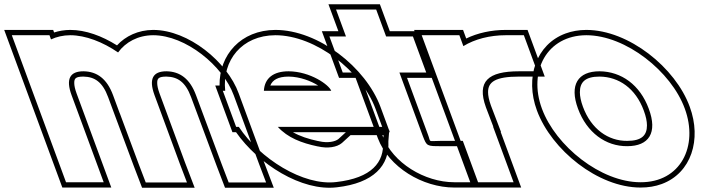

<svg xmlns="http://www.w3.org/2000/svg" viewBox="-270 -794 3343 905"><path d="M286.6 -546.8C322 -595.5 380 -627.5 451.9 -628C604.9 -628 781.4 -484 831.7 -345L951.5 -20L984.2 66H807.9L775.4 -19L654 -345C625.3 -423 578.2 -457 514.6 -458C451.8 -458 430.1 -423.5 457.9 -346.7L458.5 -345L489.9 -260L578.4 -20L611.2 66H416.9L384.4 -19L294.7 -260H294.4L263 -345C234.3 -423 187.2 -457 123.6 -458C60.4 -458 38.8 -423 67.5 -345L98.9 -260L187.4 -20L218.7 65H41.2L9.9 -20L-78.6 -260L-110 -345L-183 -543L-214.3 -628H-36.8L-29.6 -608.3C-3 -620.7 27.4 -627.8 60.9 -628C133.4 -628 215.2 -595.7 286.6 -546.8ZM271.8 -249.4 361 -10.2 399.7 91H647.6L601.8 -28.8L482 -353.6L481.4 -355.2C474.1 -375.3 471.1 -391.2 471 -402.2C470.8 -424.3 477 -432.8 514.4 -433C567.7 -431.9 604.4 -407.4 630.6 -336.3L752 -10.2L790.7 91H1020.5L974.9 -28.8L855.2 -353.6C801.5 -502.1 618.5 -653 451.8 -653C381.3 -652.5 321.6 -623.9 281.5 -580.1C210.3 -624.7 134.1 -653 60.8 -653C33.7 -652.8 7.8 -648.3 -15 -640.9L-19.4 -653H-250.2L23.8 90H254.6L91 -353.6C83.3 -374.5 80.1 -390.9 80 -402.2C79.8 -424.3 86 -432.8 123.4 -433C176.7 -431.9 213.4 -407.3 239.6 -336.3Z M973.8 -366H1291.3C1281 -394 1193.3 -457 1090.6 -458C1018.5 -458 977.1 -425.5 973.8 -366ZM855.7 -196H843L811.6 -281L780.3 -366H791.5C776.4 -509.5 870 -627.2 1027.9 -628C1217.7 -628 1434.8 -458 1500.1 -281L1531.5 -196H1446.5H1039.5C1086 -144.9 1151 -119.9 1226.9 -104H1228C1274.7 -93 1318.1 -100 1341.7 -120L1382.2 -157H1537.9L1535.5 -128C1542.1 -29 1481.9 45 1315.3 64C1158.9 83.4 953.5 -47.4 855.7 -196ZM1004.2 -391C1014.5 -416.4 1039.4 -433 1090.5 -433C1144.5 -432.5 1196.6 -411.7 1229.4 -391ZM1563.3 -182 1523.6 -289.6C1454.7 -476.3 1230.8 -653 1027.8 -653C865.3 -652.1 762.8 -535.2 764.9 -391H744.4L825.5 -171H842.5C947.7 -20.6 1151.8 109.4 1318.3 88.8C1491 69.1 1566.9 -13.8 1560.6 -127.8L1564 -171H1567.3L1564.6 -178.3L1564.9 -182ZM1360.4 -171 1325.3 -138.8C1310.3 -126.4 1275.2 -118.6 1233.8 -128.3L1231 -129H1229.5C1183.1 -138.9 1142.8 -152.3 1110.5 -171Z M1612.7 -452 1723.3 -152C1741.8 -105 1741.8 -105 1809 -105H1894L1956.7 65H1871.7C1730.9 65 1581.2 -27 1534.5 -151L1534.1 -152L1423.5 -452H1345.5L1282.8 -622H1360.8L1345.3 -664L1314 -749H1503.2L1534.5 -664L1550 -622H1591.4H1676.4L1739.1 -452H1654.1ZM1648.6 -427H1774.9L1693.8 -647H1567.4L1520.6 -774H1278.1L1325 -647H1247L1328.1 -427H1406.1L1511.1 -142.3C1562.4 -6.2 1721.4 90 1871.7 90H1992.6L1911.5 -130H1809C1742.6 -130 1763 -119.6 1746.7 -160.9Z M1914.1 -576.6C1968 -609.8 2039 -628 2114.2 -628H2199.2L2261.8 -458H2176.8C2030.4 -458 1976.5 -410.5 2020.2 -288.9L2022.4 -283L2055.2 -197H2054.1L2119.4 -20L2150.7 65H1973.2L1941.9 -20L1845.6 -281C1845.2 -282.2 1844.7 -283.4 1844.3 -284.6L1749 -543L1717.7 -628H1895.2ZM1927.5 -612.5 1912.6 -653H1681.8L1820.8 -276C1821.3 -274.8 1821.7 -273.5 1822.2 -272.4L1955.8 90H2186.6L2090 -172H2091.6L2045.8 -291.8L2043.7 -297.5C2034.6 -322.7 2030.5 -343.7 2030.5 -359.7C2030.3 -407 2063.5 -433 2176.8 -433H2297.7L2216.6 -653H2114.2C2046.4 -653 1980.6 -638.5 1927.5 -612.5Z M2284.3 -282C2219 -459 2308 -627 2493.4 -628C2680.2 -628 2894.2 -457 2957.8 -282C3023 -105 2938.1 66 2749 65C2562.2 65 2349.5 -105 2284.3 -282ZM2454.3 -282C2495.9 -169 2585.4 -104 2686.3 -105C2788.6 -105 2830.8 -168 2787.8 -282C2746.5 -394 2658.8 -457 2556.1 -458C2453.8 -458 2413 -394 2454.3 -282ZM2260.8 -273.3C2329.5 -87 2548.9 90 2748.9 90C2785.4 90.2 2819.1 84.4 2849 73.4C2988.7 21.9 3038 -136.7 2981.2 -290.6C2914.3 -475.1 2693.5 -653 2493.3 -653C2457.9 -652.8 2425.4 -647 2396.1 -636.3C2257 -585.2 2203.6 -428.4 2260.8 -273.3ZM2477.7 -290.7C2467.8 -317.5 2463.4 -340.4 2463.3 -358.8C2463.1 -407.1 2488.9 -433 2556 -433C2647.4 -432.1 2726 -377.1 2764.3 -273.3C2774.9 -245.3 2779.4 -222 2779.5 -203.2C2779.6 -155.4 2753.7 -130 2686.2 -130C2596.9 -129.1 2516.4 -185.7 2477.7 -290.7Z"/></svg>

Font: Nordica Plus
Style: NordicaClassicBkExtOpOblOl
Weight: 900
Version: Version 1.01